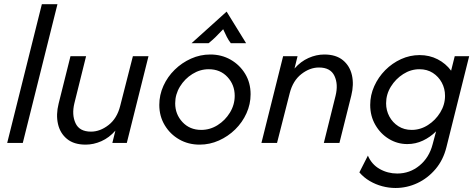

<svg xmlns="http://www.w3.org/2000/svg" viewBox="-20 -687 2290 923"><path d="M14.6 0 181.2 -666.7H256.2L89.6 0Z M391.7 8.3Q335.4 8.3 302.1 -19.1Q268.8 -46.5 258.7 -91.3Q248.6 -136.1 261.8 -188.9L318.8 -416.7H393.8L337.5 -190.3Q324.3 -135.4 343.1 -94.8Q361.8 -54.2 417.4 -54.2Q461.1 -54.2 501.7 -85.8Q542.4 -117.4 557.6 -177.1L618.8 -416.7H693.8L589.6 0H520.1L534.7 -59Q504.9 -25 467.4 -8.3Q429.9 8.3 391.7 8.3Z M939.6 8.3Q885.4 8.3 841.7 -16.7Q797.9 -41.7 771.9 -85.1Q745.8 -128.5 745.8 -182.6Q745.8 -230.6 765.6 -274.3Q785.4 -318.1 819.8 -351.7Q854.2 -385.4 898.3 -405.2Q942.4 -425 991 -425Q1045.1 -425 1088.9 -400Q1132.6 -375 1158.7 -331.9Q1184.7 -288.9 1184.7 -234Q1184.7 -186.1 1164.9 -142.4Q1145.1 -98.6 1110.8 -64.9Q1076.4 -31.2 1032.3 -11.5Q988.2 8.3 939.6 8.3ZM947.2 -62.5Q989.6 -62.5 1026 -85.4Q1062.5 -108.3 1085.4 -145.8Q1108.3 -183.3 1108.3 -226.4Q1108.3 -279.2 1073.6 -316.7Q1038.9 -354.2 983.3 -354.2Q941.7 -354.2 904.9 -331.2Q868.1 -308.3 845.1 -270.8Q822.2 -233.3 822.2 -190.3Q822.2 -137.5 857.3 -100Q892.4 -62.5 947.2 -62.5ZM900.7 -479.2 1069.4 -631.2 1163.2 -479.2H1089.6Q1078.5 -493.8 1070.5 -509.4Q1062.5 -525 1052.8 -546.5Q1032.6 -525 1016.7 -509.4Q1000.7 -493.8 982.6 -479.2Z M1236.8 0 1341 -416.7H1410.4L1395.8 -357.6Q1425.7 -391.7 1463.2 -408.3Q1500.7 -425 1538.9 -425Q1595.1 -425 1628.5 -397.6Q1661.8 -370.1 1671.9 -325.3Q1681.9 -280.6 1668.8 -227.8L1611.8 0H1536.8L1593.1 -226.4Q1606.9 -281.9 1587.8 -322.2Q1568.8 -362.5 1513.2 -362.5Q1469.4 -362.5 1428.8 -330.9Q1388.2 -299.3 1372.9 -239.6L1311.8 0Z M1881.2 216.7Q1849.3 216.7 1817.7 208.3Q1786.1 200 1757.6 183.3Q1729.2 166.7 1707.6 141.7L1748.6 61.1Q1766.7 103.5 1805.2 125.3Q1843.8 147.2 1889.6 147.2Q1950 147.2 1996.5 109Q2043.1 70.8 2059.7 6.9L2076.4 -55.6Q2048.6 -27.8 2013.2 -11.1Q1977.8 5.6 1938.2 5.6Q1890.3 5.6 1849.7 -19.1Q1809 -43.8 1784.4 -86.5Q1759.7 -129.2 1759.7 -182.6Q1759.7 -229.9 1779.2 -272.9Q1798.6 -316 1831.9 -349.7Q1865.3 -383.3 1908 -402.8Q1950.7 -422.2 1997.2 -422.2Q2044.4 -422.2 2083.7 -402.1Q2122.9 -381.9 2148.6 -347.2L2166 -416.7H2235.4L2126.4 19.4Q2111.1 81.9 2073.6 126Q2036.1 170.1 1986.1 193.4Q1936.1 216.7 1881.2 216.7ZM1959 -62.5Q2000.7 -62.5 2037.2 -85.8Q2073.6 -109 2096.5 -146.5Q2119.4 -184 2119.4 -226.4Q2119.4 -261.1 2103.8 -289.9Q2088.2 -318.8 2060.8 -336.5Q2033.3 -354.2 1996.5 -354.2Q1954.9 -354.2 1918.4 -330.9Q1881.9 -307.6 1859 -270.5Q1836.1 -233.3 1836.1 -190.3Q1836.1 -156.2 1851.7 -127.1Q1867.4 -97.9 1895.1 -80.2Q1922.9 -62.5 1959 -62.5Z"/></svg>

Font: Afacad
Style: Italic
Weight: 400
Italic angle: -14°
Designer: Kristian Moeller
Foundry: Dicotype
Version: Version 1.000